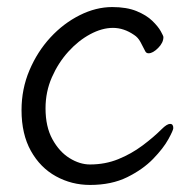

<svg xmlns="http://www.w3.org/2000/svg" viewBox="-20 -506 540 544"><path d="M471 -143Q471 -137 457 -111.5Q443 -86 414 -56Q385 -26 340.5 -4Q296 18 235 18Q183 18 138.5 -6.5Q94 -31 67.5 -78.5Q41 -126 41 -194Q41 -254 63.5 -307Q86 -360 123 -400Q160 -440 206 -463Q252 -486 298 -486Q339 -486 367 -474.5Q395 -463 411.5 -447Q428 -431 435.5 -417.5Q443 -404 443 -401Q443 -385 428 -370Q413 -355 401 -355Q395 -355 392 -360Q385 -374 378 -387Q371 -400 360 -407Q331 -427 300 -427Q269 -427 235.5 -409Q202 -391 173.5 -359.5Q145 -328 127 -287Q109 -246 109 -199Q109 -147 128.5 -111.5Q148 -76 177 -58Q206 -40 235 -40Q278 -40 315 -55Q352 -70 383.5 -93.5Q415 -117 438 -140Q453 -155 462 -155Q471 -155 471 -143Z"/></svg>

Font: Moon Stars Kai T HW
Style: Regular
Weight: 400
Designer: GuiWonder
Version: Version 1.101